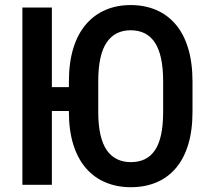

<svg xmlns="http://www.w3.org/2000/svg" viewBox="-20 -741 832 770"><path d="M188 -710.9V0H69.8V-710.9ZM309.6 -391.6V-295.9H153.8V-391.6ZM752 -413.6V-292.5Q752 -217.3 734.6 -160.6Q717.3 -104 684.8 -66.2Q652.3 -28.3 606.7 -9.3Q561 9.8 504.4 9.8Q449.7 9.8 403.8 -9.3Q357.9 -28.3 325 -66.2Q292 -104 274.2 -160.6Q256.3 -217.3 256.3 -292.5V-413.6Q256.3 -489.7 273.9 -547.1Q291.5 -604.5 324.5 -643.1Q357.4 -681.6 403.1 -701.2Q448.7 -720.7 503.9 -720.7Q560.1 -720.7 606 -701.2Q651.9 -681.6 684.6 -643.1Q717.3 -604.5 734.6 -547.1Q752 -489.7 752 -413.6ZM634.3 -292.5V-414.6Q634.3 -468.8 625.7 -507.6Q617.2 -546.4 600.6 -571Q584 -595.7 559.8 -607.7Q535.6 -619.6 503.9 -619.6Q473.1 -619.6 449 -607.7Q424.8 -595.7 408 -571Q391.1 -546.4 382.6 -507.6Q374 -468.8 374 -414.6V-292.5Q374 -239.3 382.8 -200.9Q391.6 -162.6 408.4 -138.4Q425.3 -114.3 449.7 -102.5Q474.1 -90.8 504.4 -90.8Q536.6 -90.8 560.8 -102.5Q585 -114.3 601.3 -138.4Q617.7 -162.6 626 -200.9Q634.3 -239.3 634.3 -292.5Z"/></svg>

Font: Roboto Condensed Medium
Style: Regular
Weight: 500
Designer: Christian Robertson
Foundry: Google
Version: Version 3.0